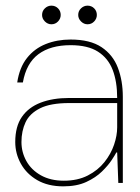

<svg xmlns="http://www.w3.org/2000/svg" viewBox="-20 -648 496 680"><path d="M204 12Q150 12 112 -10Q74 -32 54 -68Q34 -104 34 -145Q34 -200 57.5 -234Q81 -268 124 -284.5Q167 -301 225 -301H395Q395 -359 379 -400.5Q363 -442 327 -465Q291 -488 230 -488Q159 -488 116 -456Q73 -424 61 -356H41Q49 -409 75.5 -442.5Q102 -476 142 -492Q182 -508 230 -508Q299 -508 339.5 -481Q380 -454 397.5 -408Q415 -362 415 -305V0H399L395 -108H392Q388 -100 375.5 -81Q363 -62 341 -40.5Q319 -19 285.5 -3.5Q252 12 204 12ZM206 -8Q255 -8 291 -26.5Q327 -45 350 -74Q373 -103 384 -135.5Q395 -168 395 -197V-283H225Q159 -283 122 -264.5Q85 -246 70.5 -215Q56 -184 56 -145Q56 -109 73.5 -77.5Q91 -46 125 -27Q159 -8 206 -8ZM162 -562Q149 -562 139 -572Q129 -582 129 -595Q129 -609 139 -618.5Q149 -628 162 -628Q176 -628 185.5 -618.5Q195 -609 195 -595Q195 -582 185.5 -572Q176 -562 162 -562ZM290 -562Q277 -562 267 -572Q257 -582 257 -595Q257 -609 267 -618.5Q277 -628 290 -628Q304 -628 313.5 -618.5Q323 -609 323 -595Q323 -582 313.5 -572Q304 -562 290 -562Z"/></svg>

Font: DM Sans 36pt Thin
Style: Regular
Weight: 250
Designer: Colophon Foundry, Jonny Pinhorn
Foundry: Colophon Foundry
Version: Version 4.004;gftools[0.9.30]